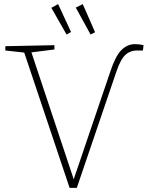

<svg xmlns="http://www.w3.org/2000/svg" viewBox="-20 -913 724 935"><path d="M679 -693 676 -667H654Q617 -669 592 -647Q567 -625 546 -562L354 2H319L98 -657L6 -667V-688L245 -693V-672L133 -658L339 -40L517 -564Q542 -640 571 -669Q600 -698 637 -698Q660 -698 679 -693ZM326 -757 304 -745 230 -875 263 -893ZM443 -756 421 -745 349 -876 383 -893Z"/></svg>

Font: Bitter Pro ExtraLight
Style: Regular
Weight: 275
Designer: Sol Matas, and Bitter project Authors
Foundry: Sol Matas
Version: Version 1.010